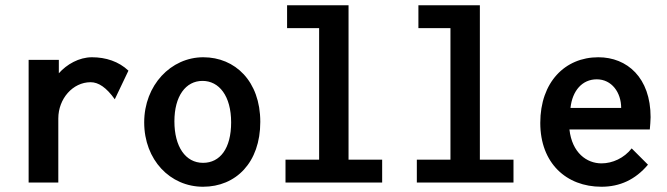

<svg xmlns="http://www.w3.org/2000/svg" viewBox="-20 -695 2540 731"><path d="M89 0H202V-244C202 -319 257 -382 325 -382C355 -382 385 -362 417 -317L469 -426C432 -461 383 -477 330 -477C281 -477 234 -450 204 -416V-467H89Z M754 -477C631 -477 529 -371 529 -229C529 -86 628 16 753 16C878 16 971 -76 971 -231C971 -386 875 -477 754 -477ZM860 -229C860 -130 818 -75 753 -75C686 -75 644 -137 644 -233C644 -329 687 -387 751 -387C814 -387 860 -330 860 -229Z M1073 -588H1195V-87H1067V0H1435V-87H1307V-675H1073Z M1573 -588H1695V-87H1567V0H1935V-87H1807V-675H1573Z M2258 -477C2131 -477 2037 -382 2037 -227C2037 -74 2136 16 2270 16C2340 16 2399 -11 2447 -68L2385 -130C2356 -93 2312 -73 2270 -73C2214 -73 2158 -113 2148 -202H2454C2455 -217 2457 -233 2457 -249C2457 -399 2368 -477 2258 -477ZM2152 -284C2159 -350 2197 -393 2252 -393C2309 -393 2345 -343 2345 -284Z"/></svg>

Font: Inconsolata
Style: Bold
Weight: 700
Monospace: yes
Designer: Raph Levien, Kirill Tkachev(cyreal.org)
Foundry: Raph Levien, Kirill Tkachev(cyreal.org)
Version: Version 1.014